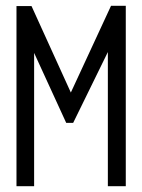

<svg xmlns="http://www.w3.org/2000/svg" viewBox="-20 -644 490 664"><path d="M37 0V-623H89L225 -324L364 -624H415V0H353V-464L233 -219H209L98 -461V0Z"/></svg>

Font: Inconsolata SemiCondensed
Style: Regular
Weight: 400
Width: 4
Monospace: yes
Designer: Raph Levien, Cyreal, Brenton Simpson
Foundry: Raph Levien, Cyreal, Google
Version: Version 3.000; ttfautohint (v1.8.2.53-6de2)